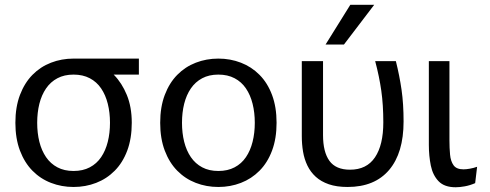

<svg xmlns="http://www.w3.org/2000/svg" viewBox="-20 -778 2067 810"><path d="M290.3 10.8Q239.7 10.8 195.1 -6.5Q150.5 -23.7 117 -57.7Q83.6 -91.6 64.2 -142.6Q44.9 -193.6 44.9 -260Q44.9 -326.4 64.2 -377.4Q83.6 -428.4 117 -462.3Q150.5 -496.3 195.1 -513.5Q239.7 -530.8 290.3 -530.8Q341.3 -530.8 384.6 -513.7Q427.9 -496.6 461.2 -461.6Q494.3 -427.8 515.1 -377.3Q535.9 -326.7 535.9 -260Q535.9 -193.6 516.8 -142.6Q497.7 -91.6 463.9 -57.7Q430.2 -23.7 385.6 -6.5Q340.9 10.8 290.3 10.8ZM290.3 -56.7Q329.6 -56.7 358.8 -72.1Q388 -87.4 406.7 -115.1Q425.5 -142.8 434.7 -179.8Q444 -216.8 444 -260Q444 -303.2 434.7 -340.2Q425.5 -377.2 406.7 -404.9Q388 -432.6 358.8 -447.9Q329.6 -463.3 290.3 -463.3Q251.1 -463.3 222.2 -447.9Q193.3 -432.6 174.3 -404.9Q155.4 -377.2 146.1 -340.2Q136.9 -303.2 136.9 -260Q136.9 -216.8 146.1 -179.8Q155.4 -142.8 174.3 -115.1Q193.3 -87.4 222.2 -72.1Q251.1 -56.7 290.3 -56.7ZM290.7 -463.3V-530.8H565.9V-463.3Z M901.2 10.8Q850.6 10.8 806 -6.5Q761.4 -23.7 727.9 -57.7Q694.4 -91.6 675.1 -142.6Q655.8 -193.6 655.8 -260Q655.8 -326.4 675.1 -377.4Q694.4 -428.4 727.9 -462.3Q761.4 -496.3 806 -513.5Q850.6 -530.8 901.2 -530.8Q951.8 -530.8 996.4 -513.5Q1041.1 -496.3 1074.8 -462.3Q1108.6 -428.4 1127.7 -377.4Q1146.8 -326.4 1146.8 -260Q1146.8 -193.6 1127.7 -142.6Q1108.6 -91.6 1074.8 -57.7Q1041.1 -23.7 996.4 -6.5Q951.8 10.8 901.2 10.8ZM901.2 -56.7Q940.5 -56.7 969.7 -72.1Q998.9 -87.4 1017.6 -115.1Q1036.4 -142.8 1045.6 -179.8Q1054.9 -216.8 1054.9 -260Q1054.9 -303.2 1045.6 -340.2Q1036.4 -377.2 1017.6 -404.9Q998.9 -432.6 969.7 -447.9Q940.5 -463.3 901.2 -463.3Q861.9 -463.3 833.1 -447.9Q804.2 -432.6 785.2 -404.9Q766.3 -377.2 757 -340.2Q747.8 -303.2 747.8 -260Q747.8 -216.8 757 -179.8Q766.3 -142.8 785.2 -115.1Q804.2 -87.4 833.1 -72.1Q861.9 -56.7 901.2 -56.7Z M1446.4 10.8Q1560.6 10.8 1621.6 -61Q1682.6 -132.8 1682.6 -265.6Q1682.6 -339.7 1674.1 -398.9Q1665.6 -458.1 1650.1 -520H1562.8Q1580.1 -455.1 1588.6 -395.2Q1597.1 -335.3 1597.1 -261.7Q1597.1 -166.4 1562 -114.3Q1526.9 -62.1 1456.6 -62.1Q1396.7 -62.1 1369.7 -99.5Q1342.8 -136.9 1342.8 -207.8V-520H1253.2V-203.5Q1253.2 -169.8 1258.5 -138.1Q1263.9 -106.3 1277 -79.2Q1290.2 -52.1 1312.2 -32.1Q1334.3 -12 1367.3 -0.6Q1400.3 10.8 1446.4 10.8ZM1353.4 -590 1457.9 -757.8H1558.7L1430.9 -590Z M1984.6 -5.4Q1962.1 4.3 1940.7 8.1Q1919.4 12 1902.5 12Q1854.9 12 1830.4 -13.3Q1805.9 -38.6 1797.5 -79.5Q1789.2 -120.3 1789.2 -166.5V-520H1876.1V-185.1Q1876.1 -153.6 1878.7 -125.6Q1881.3 -97.6 1893.6 -80.6Q1905.9 -63.6 1935.4 -63.6Q1946.4 -63.6 1961.9 -66.3Q1977.3 -68.9 1992.8 -74.4Z"/></svg>

Font: Murecho Thin
Style: Regular
Weight: 100
Designer: Neil Summerour
Foundry: Positype
Version: Version 1.010